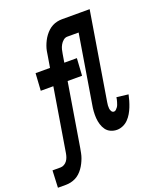

<svg xmlns="http://www.w3.org/2000/svg" viewBox="-206 -841 975 1162"><g transform="rotate(-20 281.5 -260.0)"><path d="M-37 215 -32 105H20Q32 105 43.5 98.5Q55 92 62.5 81.5Q70 71 74 59Q78 47 80 35L147 -372H66L73 -483H166L178 -555Q180 -570 183 -586Q186 -602 191.5 -617Q197 -632 204.5 -647Q212 -662 222.5 -676Q233 -690 245.5 -701.5Q258 -713 272.5 -720.5Q287 -728 303 -731.5Q319 -735 334 -735H453L448 -625H329Q315 -625 303 -615Q291 -605 283.5 -591.5Q276 -578 272.5 -564.5Q269 -551 267 -537L258 -483H339L332 -372H239L172 35Q169 51 166 66.5Q163 82 157.5 97Q152 112 144.5 127Q137 142 127 156Q117 170 104.5 181.5Q92 193 77 200.5Q62 208 46 211.5Q30 215 15 215ZM420 8Q399 8 380 -0.5Q361 -9 349.5 -25Q338 -41 332 -61Q326 -81 324.5 -101.5Q323 -122 324.5 -144Q326 -166 330 -187L402 -625H328L333 -735H513L420 -169Q418 -159 417.5 -149Q417 -139 418 -129.5Q419 -120 424.5 -111Q430 -102 440 -102Q447 -102 453 -107.5Q459 -113 464 -120Q469 -127 471.5 -134.5Q474 -142 476.5 -149.5Q479 -157 480.5 -164.5Q482 -172 483 -179L558 -170Q554 -151 548.5 -132Q543 -113 535.5 -94Q528 -75 517.5 -57Q507 -39 492.5 -24Q478 -9 458.5 -0.5Q439 8 420 8Z"/></g></svg>

Font: Iosevka Extrabold Extended
Style: Italic
Weight: 800
Width: 7
Italic angle: -9°
Monospace: yes
Designer: Belleve Invis
Foundry: Belleve Invis
Version: Version 32.5.0; ttfautohint (v1.8.4)